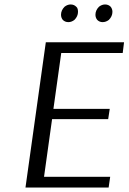

<svg xmlns="http://www.w3.org/2000/svg" viewBox="-20 -839 575 859"><path d="M423 -809Q436 -819 450 -819Q465 -819 475 -809Q483 -799 483 -786Q483 -766 467 -750Q454 -740 439 -740Q425 -740 415 -750Q407 -760 407 -773Q407 -793 423 -809ZM269 -809Q282 -819 296 -819Q311 -819 321 -809Q326 -805 327.5 -798.5Q329 -792 329 -786Q329 -766 313 -750Q300 -740 286 -740Q271 -740 261 -750Q253 -760 253 -773Q253 -793 269 -809ZM466 0H94L185 -650H535L529 -602H254L219 -352H471L464 -306H213L177 -48H473Z"/></svg>

Font: Arsenal SC
Style: Italic
Weight: 400
Italic angle: -9.10001°
Designer: Andrij Shevchenko
Foundry: Stairsfor
Version: Version 2.001; ttfautohint (v1.8.4.7-5d5b)